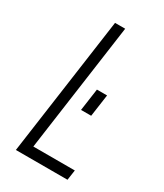

<svg xmlns="http://www.w3.org/2000/svg" viewBox="-188 -826 772 902"><g transform="rotate(30 197.5 -375.0)"><path d="M215 -750 118 -55H343L335 0H55L160 -750ZM226 -316 243 -436H298L281 -316Z"/></g></svg>

Font: Mohave Light Light
Style: Italic
Weight: 300
Italic angle: -8°
Version: Version 2.003